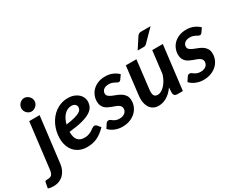

<svg xmlns="http://www.w3.org/2000/svg" viewBox="-203 -1251 2398 1940"><g transform="rotate(-30 996.0 -281.0)"><path d="M207.5 -513 143 17.5Q139 51 126.2 80.5Q113.5 110 92 132.2Q70.5 154.5 40.2 167.2Q10 180 -29 180Q-49 180 -63 177.8Q-77 175.5 -91 170.5L-79 104Q-76.5 94 -69.8 91.2Q-63 88.5 -46 88.5Q-29.5 88.5 -17.8 84.8Q-6 81 2 72.8Q10 64.5 14.8 51Q19.5 37.5 22 17.5L86.5 -513ZM235 -662.5Q235 -646.5 228.2 -632.5Q221.5 -618.5 210.5 -608Q199.5 -597.5 185.5 -591.2Q171.5 -585 156.5 -585Q142 -585 128.5 -591.2Q115 -597.5 104.5 -608Q94 -618.5 87.8 -632.5Q81.5 -646.5 81.5 -662.5Q81.5 -678.5 88 -693Q94.5 -707.5 105 -718.2Q115.5 -729 129.2 -735.2Q143 -741.5 157.5 -741.5Q172.5 -741.5 186.5 -735.2Q200.5 -729 211.2 -718.5Q222 -708 228.5 -693.5Q235 -679 235 -662.5Z M531.5 -434Q506.5 -434 485 -423.8Q463.5 -413.5 446.2 -395Q429 -376.5 416.2 -350.8Q403.5 -325 396 -294.5Q458 -303 495.8 -313.2Q533.5 -323.5 554 -335.2Q574.5 -347 581.2 -360.8Q588 -374.5 588 -389.5Q588 -397 584.8 -405Q581.5 -413 574.8 -419.2Q568 -425.5 557.2 -429.8Q546.5 -434 531.5 -434ZM385.5 -209Q385.5 -88 488 -88Q510 -88 527 -92.2Q544 -96.5 556.8 -102.5Q569.5 -108.5 579.8 -116Q590 -123.5 598.8 -129.5Q607.5 -135.5 616 -139.8Q624.5 -144 634.5 -144Q640.5 -144 646.2 -141Q652 -138 656.5 -133L688 -95Q661.5 -68.5 636 -49Q610.5 -29.5 584 -17Q557.5 -4.5 528 1.5Q498.5 7.5 464 7.5Q419 7.5 382.5 -7.8Q346 -23 320 -50.8Q294 -78.5 279.8 -117.8Q265.5 -157 265.5 -205.5Q265.5 -246 274.2 -285Q283 -324 299.5 -359Q316 -394 340 -423.5Q364 -453 394.2 -474.5Q424.5 -496 460.8 -508Q497 -520 538.5 -520Q578.5 -520 608.8 -508.5Q639 -497 659.2 -478.8Q679.5 -460.5 689.5 -438Q699.5 -415.5 699.5 -394Q699.5 -359.5 685.8 -331Q672 -302.5 636.8 -280Q601.5 -257.5 540.5 -241.2Q479.5 -225 385.5 -215.5Z M1093 -416.5Q1087.5 -408.5 1082.5 -405.2Q1077.5 -402 1069.5 -402Q1060.5 -402 1051.5 -407Q1042.5 -412 1030.8 -418.2Q1019 -424.5 1003.8 -429.5Q988.5 -434.5 967.5 -434.5Q928 -434.5 907 -416.8Q886 -399 886 -372.5Q886 -352 900.8 -339.5Q915.5 -327 938 -317.5Q960.5 -308 986.2 -298.2Q1012 -288.5 1034.5 -273.8Q1057 -259 1071.8 -235.8Q1086.5 -212.5 1086.5 -176Q1086.5 -139 1071.8 -105.5Q1057 -72 1029.5 -46.8Q1002 -21.5 963.2 -6.8Q924.5 8 876 8Q852 8 829 3.2Q806 -1.5 786.2 -10Q766.5 -18.5 750 -30Q733.5 -41.5 722 -55L752.5 -102Q758 -110.5 765.5 -115Q773 -119.5 784 -119.5Q794.5 -119.5 803 -113Q811.5 -106.5 822.8 -98.8Q834 -91 850.2 -84.5Q866.5 -78 892 -78Q912.5 -78 928.2 -83.5Q944 -89 955 -98.5Q966 -108 971.5 -120.5Q977 -133 977 -147Q977 -164 968.5 -175.2Q960 -186.5 945.8 -194.8Q931.5 -203 913.5 -209.2Q895.5 -215.5 876.8 -222.5Q858 -229.5 840.2 -238.5Q822.5 -247.5 808.2 -261.2Q794 -275 785.5 -294.8Q777 -314.5 777 -343Q777 -377 790 -409.2Q803 -441.5 828 -466.2Q853 -491 889.8 -506Q926.5 -521 974 -521Q1023 -521 1061 -504.2Q1099 -487.5 1124.5 -461.5Z M1645 -513 1583 0H1520.5Q1476.5 0 1476.5 -42.5L1479.5 -101.5Q1440.5 -46.5 1394.2 -19.5Q1348 7.5 1298.5 7.5Q1266.5 7.5 1241 -5.5Q1215.5 -18.5 1199 -43.2Q1182.5 -68 1175.8 -104.5Q1169 -141 1175 -187.5L1213.5 -513H1337L1298.5 -187.5Q1292 -137 1303.5 -115.2Q1315 -93.5 1345.5 -93.5Q1365.5 -93.5 1386.2 -104.5Q1407 -115.5 1426.5 -136Q1446 -156.5 1462.5 -185.2Q1479 -214 1490 -249.5L1521.5 -513ZM1628 -731 1499.5 -600.5Q1490 -590.5 1481.5 -586.8Q1473 -583 1460 -583H1392L1471 -704.5Q1479.5 -717.5 1489.5 -724.2Q1499.5 -731 1518 -731Z M2039.5 -416.5Q2034 -408.5 2029 -405.2Q2024 -402 2016 -402Q2007 -402 1998 -407Q1989 -412 1977.2 -418.2Q1965.5 -424.5 1950.2 -429.5Q1935 -434.5 1914 -434.5Q1874.5 -434.5 1853.5 -416.8Q1832.5 -399 1832.5 -372.5Q1832.5 -352 1847.2 -339.5Q1862 -327 1884.5 -317.5Q1907 -308 1932.8 -298.2Q1958.5 -288.5 1981 -273.8Q2003.5 -259 2018.2 -235.8Q2033 -212.5 2033 -176Q2033 -139 2018.2 -105.5Q2003.5 -72 1976 -46.8Q1948.5 -21.5 1909.8 -6.8Q1871 8 1822.5 8Q1798.5 8 1775.5 3.2Q1752.5 -1.5 1732.8 -10Q1713 -18.5 1696.5 -30Q1680 -41.5 1668.5 -55L1699 -102Q1704.5 -110.5 1712 -115Q1719.5 -119.5 1730.5 -119.5Q1741 -119.5 1749.5 -113Q1758 -106.5 1769.2 -98.8Q1780.5 -91 1796.8 -84.5Q1813 -78 1838.5 -78Q1859 -78 1874.8 -83.5Q1890.5 -89 1901.5 -98.5Q1912.5 -108 1918 -120.5Q1923.5 -133 1923.5 -147Q1923.5 -164 1915 -175.2Q1906.5 -186.5 1892.2 -194.8Q1878 -203 1860 -209.2Q1842 -215.5 1823.2 -222.5Q1804.5 -229.5 1786.8 -238.5Q1769 -247.5 1754.8 -261.2Q1740.5 -275 1732 -294.8Q1723.5 -314.5 1723.5 -343Q1723.5 -377 1736.5 -409.2Q1749.5 -441.5 1774.5 -466.2Q1799.5 -491 1836.2 -506Q1873 -521 1920.5 -521Q1969.5 -521 2007.5 -504.2Q2045.5 -487.5 2071 -461.5Z"/></g></svg>

Font: Lato 2
Style: Bold Italic
Weight: 700
Italic angle: -7°
Designer: Lukasz Dziedzic with Adam Twardoch and Botio Nikoltchev
Foundry: tyPoland Lukasz Dziedzic
Version: Version 2.015; 2015-08-06; http://www.latofonts.com/